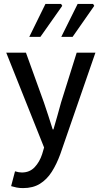

<svg xmlns="http://www.w3.org/2000/svg" viewBox="-20 -759 521 984"><path d="M98 205Q80 205 65 202Q50 199 37 195L57 119Q67 122 75.5 123.5Q84 125 92 125Q132 125 157.5 98Q183 71 196 31L206 -3L12 -489H113L205 -234Q216 -202 227.5 -166.5Q239 -131 250 -96H254Q264 -130 274 -165.5Q284 -201 293 -234L373 -489H469L289 31Q270 83 245 122Q220 161 184.5 183Q149 205 98 205ZM130 -570 213 -739H293L299 -729L187 -570ZM294 -570 378 -739H457L463 -729L352 -570Z"/></svg>

Font: Source Sans 3 Medium
Style: Regular
Weight: 500
Designer: Paul D. Hunt
Foundry: Adobe
Version: Version 3.052;hotconv 1.1.0;makeotfexe 2.6.0